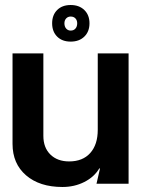

<svg xmlns="http://www.w3.org/2000/svg" viewBox="-20 -733 563 766"><path d="M30 -159V-520H153V-191Q153 -144 181 -116.5Q209 -89 256 -89Q310 -89 340 -122.5Q370 -156 370 -215V-520H493V0H365L379 -61H376Q356 -27 316.5 -7Q277 13 229 13Q138 13 84 -33.5Q30 -80 30 -159ZM262 -567Q228 -567 208 -587Q188 -607 188 -640Q188 -673 208 -693Q228 -713 262 -713Q296 -713 316.5 -693Q337 -673 337 -640Q337 -607 316.5 -587Q296 -567 262 -567ZM262 -611Q274 -611 281 -619Q288 -627 288 -640Q288 -652 281 -659.5Q274 -667 262 -667Q251 -667 244 -659.5Q237 -652 237 -640Q237 -627 244 -619Q251 -611 262 -611Z"/></svg>

Font: Non Bureau Medium
Style: Regular
Weight: 500
Designer: Jona Saucedo
Foundry: Non Foundry
Version: Version 1.000; ttfautohint (v1.8.4)